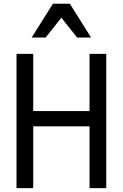

<svg xmlns="http://www.w3.org/2000/svg" viewBox="-20 -981 640 1001"><path d="M66 0H153.2V-322.2H446.8V0H534V-700H446.8V-401.8H153.2V-700H66ZM145.2 -785.4H218L300 -888.6L382 -785.4H454.8L344.2 -961.4H255.8Z"/></svg>

Font: CommitMonoV142 ExtLt
Style: Regular
Weight: 200
Monospace: yes
Designer: Eigil Nikolajsen
Foundry: Eigil Nikolajsen
Version: Version 1.142